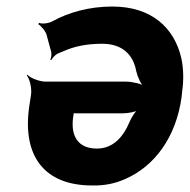

<svg xmlns="http://www.w3.org/2000/svg" viewBox="-20 -559 581 588"><path d="M123 -451 136 -403C139 -395 137 -382 134 -376L137 -375C140 -381 149 -391 157 -395L174 -402C207 -417 246 -425 293 -425C355 -425 388 -391 397 -342C401 -324 412 -299 423 -291L425 -294C415 -302 385 -309 366 -309H120C101 -309 73 -320 64 -330L62 -328C71 -318 78 -288 75 -269L69 -229C49 -82 115 9 262 9C299 10 333 3 364 -11C453 -50 519 -138 536 -261L538 -280C543 -316 542 -350 535 -382C514 -472 446 -539 324 -539C253 -539 190 -521 141 -494C129 -487 107 -485 100 -489L97 -485C105 -481 121 -462 123 -451ZM204 -200 205 -206C205 -209 207 -215 205 -216L202 -214C203 -212 209 -212 212 -212H358C373 -212 398 -217 409 -224L406 -228C396 -221 382 -199 376 -184C358 -141 327 -104 277 -104C219 -104 196 -142 204 -200Z"/></svg>

Font: Asimov
Style: EdgeIt
Weight: 500
Designer: Google
Version: Version 2.000980: 2014